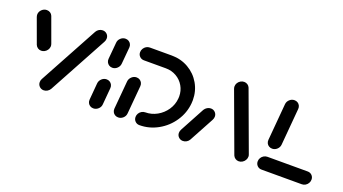

<svg xmlns="http://www.w3.org/2000/svg" viewBox="-47 -910 2321 1301"><g transform="rotate(20 1113.5 -259.5)"><path d="M231.5 -294.1Q230.4 -281.1 223 -270.2Q215.6 -259.3 204.1 -252.8Q192.6 -246.3 179.6 -246.3Q165.6 -246.3 154.8 -253.7Q144.1 -261.1 138.9 -273.3L74.4 -450Q70.7 -459.6 71.1 -471.1Q73 -490.7 88.1 -504.6Q103.3 -518.5 123 -518.5Q137 -518.5 148 -511.3Q158.9 -504.1 163.7 -491.9L228.1 -315.2Q232.2 -305.6 231.5 -294.1ZM287.4 0Q268.9 0 256.3 -12.6Q243.7 -25.2 243.7 -43.7Q243.7 -57.4 250.4 -68.5L480.4 -491.9Q487.4 -504.1 499.4 -511.5Q511.5 -518.9 525.6 -518.9Q544.1 -518.9 556.7 -506.5Q569.3 -494.1 569.3 -475.9Q569.3 -461.9 562.6 -450.4L332.6 -26.7Q325.6 -14.8 313.3 -7.4Q301.1 0 287.4 0Z M645.2 0Q632.2 0 621.9 -6.3Q611.5 -12.6 606.1 -23.7Q600.7 -34.8 601.9 -47.8L612.2 -168.1Q614.1 -187.8 629.3 -201.9Q644.4 -215.9 664.1 -215.9Q677 -215.9 687.4 -209.4Q697.8 -203 703.1 -192Q708.5 -181.1 707.4 -168.1L697 -47.8Q695.6 -27.8 680.2 -13.9Q664.8 0 645.2 0ZM671.9 -302.6Q658.9 -302.6 648.5 -309.1Q638.1 -315.6 632.6 -326.5Q627 -337.4 628.1 -350.4L638.9 -471.1Q640.4 -490.7 655.6 -504.6Q670.7 -518.5 690.4 -518.5Q703.3 -518.5 713.7 -512.2Q724.1 -505.9 729.6 -495Q735.2 -484.1 734.1 -471.1L723.3 -350.4Q721.5 -330.7 706.5 -316.7Q691.5 -302.6 671.9 -302.6Z M850.4 -297.8Q863.3 -297.8 873.7 -291.3Q884.1 -284.8 889.4 -273.9Q894.8 -263 893.7 -250L875.9 -47.8Q874.4 -27.8 859.3 -13.9Q844.1 0 824.4 0Q811.5 0 800.9 -6.3Q790.4 -12.6 785 -23.7Q779.6 -34.8 780.7 -47.8L798.5 -250Q800.4 -269.6 815.6 -283.7Q830.7 -297.8 850.4 -297.8ZM934.4 -43.7Q934.4 -57.4 941.5 -69.3Q948.5 -81.1 960.4 -88.1Q972.2 -95.2 985.9 -95.2Q1030.4 -95.2 1070 -117.2Q1109.6 -139.3 1135.2 -177Q1160.7 -214.8 1164.4 -259.6Q1165.2 -269.3 1165.2 -274.4Q1165.2 -315.6 1145.4 -349.6Q1125.6 -383.7 1091.3 -403.5Q1057 -423.3 1014.8 -423.3H857Q838.5 -423.3 825.9 -435.7Q813.3 -448.1 813.3 -466.3Q813.3 -480.4 820.6 -492.4Q827.8 -504.4 839.6 -511.5Q851.5 -518.5 865.2 -518.5H1023Q1089.3 -518.5 1143.7 -487.2Q1198.1 -455.9 1229.4 -401.9Q1260.7 -347.8 1260.7 -282.6Q1260.7 -271.5 1259.6 -259.6Q1253.3 -188.9 1213.3 -129.3Q1173.3 -69.6 1110.7 -34.8Q1048.1 0 977.8 0Q959.3 0 946.9 -12.6Q934.4 -25.2 934.4 -43.7Z M1291.1 0Q1272.6 0 1260 -12.4Q1247.4 -24.8 1247.4 -43Q1247.4 -56.3 1254.4 -68.5L1349.6 -245.2Q1357 -257.4 1369.3 -264.8Q1381.5 -272.2 1395.2 -272.2Q1413.7 -272.2 1426.3 -259.6Q1438.9 -247 1438.9 -228.5Q1438.9 -216.3 1431.9 -203.3L1336.3 -26.7Q1329.3 -14.4 1317.2 -7.2Q1305.2 0 1291.1 0ZM1745.6 -52.2Q1745.6 -38.5 1738.3 -26.5Q1731.1 -14.4 1719.1 -7.2Q1707 0 1693.3 0Q1679.6 0 1668.9 -7.4Q1658.1 -14.8 1653 -26.7L1497 -450Q1493.7 -459.3 1493.7 -467Q1493.7 -480.7 1500.9 -492.6Q1508.1 -504.4 1520.2 -511.5Q1532.2 -518.5 1545.9 -518.5Q1559.6 -518.5 1570.6 -511.1Q1581.5 -503.7 1586.3 -491.9L1742.2 -68.5Q1745.6 -60.7 1745.6 -52.2Z M2200.4 -51.9Q2200.4 -37.8 2193.3 -25.9Q2186.3 -14.1 2174.4 -7Q2162.6 0 2148.9 0H1858.5Q1840 0 1827.6 -12.6Q1815.2 -25.2 1815.2 -43.7Q1815.2 -57.4 1822.2 -69.3Q1829.3 -81.1 1841.1 -88.1Q1853 -95.2 1866.7 -95.2H2157Q2175.6 -95.2 2188 -82.8Q2200.4 -70.4 2200.4 -51.9ZM1877.4 -157.8Q1864.4 -157.8 1853.9 -164.1Q1843.3 -170.4 1838 -181.3Q1832.6 -192.2 1833.7 -205.2L1856.7 -471.1Q1858.5 -490.7 1873.7 -504.6Q1888.9 -518.5 1908.5 -518.5Q1921.5 -518.5 1931.9 -512.2Q1942.2 -505.9 1947.6 -495Q1953 -484.1 1951.9 -471.1L1928.9 -205.2Q1927 -185.6 1912 -171.7Q1897 -157.8 1877.4 -157.8Z"/></g></svg>

Font: 26F Galaxy Sans Extra Bold
Style: Italic
Weight: 800
Italic angle: -5°
Designer: C₂₉H₂₅N₃O₅
Version: Version 1.200